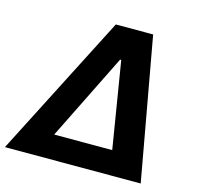

<svg xmlns="http://www.w3.org/2000/svg" viewBox="-130 -838 972 949"><g transform="rotate(15 356.0 -364.0)"><path d="M-24.4 0 348.1 -727.5H539.1L670.4 0ZM194.8 -123H491.7L419.4 -564.9H413.6Z"/></g></svg>

Font: Inter 17pt
Style: Bold Italic
Weight: 700
Italic angle: -9.3988°
Version: Version 4.001;git-66647c0bb